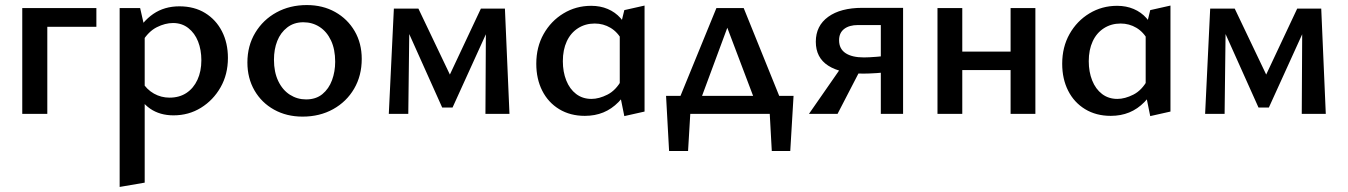

<svg xmlns="http://www.w3.org/2000/svg" viewBox="-20 -450 5329 759"><path d="M68 0V-418H167V0ZM119 -344V-418H361V-344Z M666 6Q612 6 573.5 -20.5Q535 -47 517 -96L541 -127Q560 -96 588.5 -80Q617 -64 650 -64Q689 -64 717 -82.5Q745 -101 760.5 -134.5Q776 -168 776 -212Q776 -253 763 -286Q750 -319 724.5 -339Q699 -359 664 -359Q633 -359 600 -342.5Q567 -326 542 -285L508 -303Q542 -365 586 -395Q630 -425 689 -425Q748 -425 791 -398.5Q834 -372 857.5 -326Q881 -280 881 -221Q881 -156 852 -105Q823 -54 774.5 -24Q726 6 666 6ZM453 289V-418H534L552 -339V272Z M1176 11Q1113 11 1063.5 -16.5Q1014 -44 986 -92.5Q958 -141 958 -203Q958 -269 989 -320.5Q1020 -372 1073 -401Q1126 -430 1193 -430Q1256 -430 1305 -402.5Q1354 -375 1382 -327Q1410 -279 1410 -217Q1410 -151 1380 -99.5Q1350 -48 1297 -18.5Q1244 11 1176 11ZM1190 -57Q1229 -57 1254.5 -78Q1280 -99 1292.5 -133Q1305 -167 1305 -206Q1305 -255 1288.5 -290Q1272 -325 1243.5 -343.5Q1215 -362 1179 -362Q1142 -362 1115.5 -341.5Q1089 -321 1076 -288Q1063 -255 1063 -214Q1063 -165 1080 -129.5Q1097 -94 1126 -75.5Q1155 -57 1190 -57Z M1517 0 1537 -416H1599L1594 0ZM1899 0 1901 -371 1935 -390 1769 -25H1728L1576 -364L1582 -416H1634L1770 -131H1747L1881 -416H1976L1994 0Z M2292 8Q2234 8 2190.5 -18.5Q2147 -45 2123.5 -91.5Q2100 -138 2100 -198Q2100 -264 2129 -315.5Q2158 -367 2207.5 -397Q2257 -427 2317 -427Q2353 -427 2382.5 -414.5Q2412 -402 2433 -378.5Q2454 -355 2465 -322L2440 -289Q2422 -323 2393.5 -340Q2365 -357 2331 -357Q2294 -357 2265 -338.5Q2236 -320 2220.5 -286.5Q2205 -253 2205 -208Q2205 -166 2218.5 -132Q2232 -98 2257.5 -78.5Q2283 -59 2318 -59Q2348 -59 2381.5 -76Q2415 -93 2438 -135L2474 -115Q2452 -74 2425 -46.5Q2398 -19 2365 -5.5Q2332 8 2292 8ZM2448 9 2430 -80V-336L2448 -410L2528 -428V-9Z M2641 0 2812 -418H2920L3089 0H2984L2842 -375H2868L2729 0ZM2625 147 2613 -71H2713L2700 147ZM2660 0 2613 -71H3117L3075 0ZM3031 147 3019 -71H3117L3104 147Z M3462 0V-351H3372Q3337 -351 3317 -335.5Q3297 -320 3297 -291Q3297 -257 3322.5 -240Q3348 -223 3395 -223Q3414 -223 3445.5 -225.5Q3477 -228 3502 -232V-167Q3476 -163 3445 -161Q3414 -159 3393 -159Q3303 -159 3254 -190.5Q3205 -222 3205 -285Q3205 -348 3254 -383.5Q3303 -419 3389 -419H3550V0ZM3178 0 3317 -200 3379 -170 3291 0Z M3975 0V-418H4073V0ZM3686 0V-418H3784V0ZM3733 -173V-246H4026V-173Z M4371 8Q4313 8 4269.5 -18.5Q4226 -45 4202.5 -91.5Q4179 -138 4179 -198Q4179 -264 4208 -315.5Q4237 -367 4286.5 -397Q4336 -427 4396 -427Q4432 -427 4461.5 -414.5Q4491 -402 4512 -378.5Q4533 -355 4544 -322L4519 -289Q4501 -323 4472.5 -340Q4444 -357 4410 -357Q4373 -357 4344 -338.5Q4315 -320 4299.5 -286.5Q4284 -253 4284 -208Q4284 -166 4297.5 -132Q4311 -98 4336.5 -78.5Q4362 -59 4397 -59Q4427 -59 4460.5 -76Q4494 -93 4517 -135L4553 -115Q4531 -74 4504 -46.5Q4477 -19 4444 -5.5Q4411 8 4371 8ZM4527 9 4509 -80V-336L4527 -410L4607 -428V-9Z M4744 0 4764 -416H4826L4821 0ZM5126 0 5128 -371 5162 -390 4996 -25H4955L4803 -364L4809 -416H4861L4997 -131H4974L5108 -416H5203L5221 0Z"/></svg>

Font: Ysabeau Infant SemiBold
Style: Regular
Weight: 600
Designer: Christian Thalmann (Catharsis Fonts)
Version: Version 2.002; featfreeze: ss01,ss02,lnum